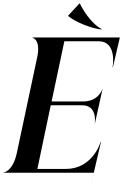

<svg xmlns="http://www.w3.org/2000/svg" viewBox="-35 -996 711 1107"><path d="M656 -780H151.5V-778.5C154.5 -778.5 201 -767 179.5 -666L62 -114C40.5 -13 -8.5 -1.5 -15 -1.5V0H505.5L484.5 91L547 -176.5L544.5 -177C540.5 -160 491 -22 345 -22H180.5L257.5 -389H439.5C524.5 -389 513 -293.5 511.5 -285.5H512.5L540.5 -412.5L528 -355L556 -482L555 -482.5C553 -474.5 529 -411 444.5 -411H262.5L336 -758H534C637 -758 617 -620.5 614 -609L616 -608.5ZM425.5 -976H423L358.5 -906.5L357.5 -904C400.5 -867.5 492 -832.5 548.5 -826L552 -828.5C510.5 -845.5 452.5 -917 425.5 -976Z"/></svg>

Font: Beautique Display
Style: Bold
Weight: 700
Italic angle: -12°
Designer: Nhat-Quang Ngo
Version: Version 1.100;Glyphs 3.2.3 (3260)